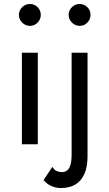

<svg xmlns="http://www.w3.org/2000/svg" viewBox="-20 -725 550 965"><path d="M325 -650Q325 -628 341.5 -611.5Q358 -595 380 -595Q403 -595 419 -611.5Q435 -628 435 -650Q435 -673 419 -689Q403 -705 380 -705Q358 -705 341.5 -689Q325 -673 325 -650ZM243 114 199 180Q207 190 219 199Q231 208 248.5 214Q266 220 287 220Q329 220 358.5 202.5Q388 185 404 149.5Q420 114 420 60V-460H340V50Q340 83 334.5 102.5Q329 122 318 131Q307 140 292 140Q280 140 267 135.5Q254 131 243 114ZM75 -650Q75 -628 91.5 -611.5Q108 -595 130 -595Q153 -595 169 -611.5Q185 -628 185 -650Q185 -673 169 -689Q153 -705 130 -705Q108 -705 91.5 -689Q75 -673 75 -650ZM90 -460V0H170V-460Z"/></svg>

Font: Jost* Book
Style: Regular
Weight: 400
Version: Version 3.000